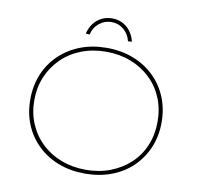

<svg xmlns="http://www.w3.org/2000/svg" viewBox="-93 -976 1113 1083"><g transform="rotate(10 463.0 -434.5)"><path d="M463 10Q380 10 311.5 -16Q243 -42 192 -91Q141 -140 114 -205.5Q87 -271 87 -349Q87 -427 114 -493Q141 -559 192 -608Q243 -657 311.5 -683.5Q380 -710 463 -710Q545 -710 614 -683.5Q683 -657 733.5 -608.5Q784 -560 811.5 -494Q839 -428 839 -349Q839 -271 811.5 -205.5Q784 -140 733.5 -91Q683 -42 614 -16Q545 10 463 10ZM463 -12Q540 -12 604.5 -37Q669 -62 717 -107Q765 -152 790.5 -214Q816 -276 816 -349Q816 -423 790.5 -484.5Q765 -546 717 -592Q669 -638 604.5 -663Q540 -688 463 -688Q387 -688 322 -663Q257 -638 209.5 -591.5Q162 -545 136 -483.5Q110 -422 110 -349Q110 -276 136 -214.5Q162 -153 209.5 -107.5Q257 -62 322 -37Q387 -12 463 -12ZM353 -767 331 -769Q339 -802 357 -826.5Q375 -851 402.5 -865Q430 -879 463 -879Q497 -879 524 -865Q551 -851 569 -826.5Q587 -802 595 -769L573 -767Q563 -808 533 -833Q503 -858 463 -858Q424 -858 393 -833Q362 -808 353 -767Z"/></g></svg>

Font: Lexend Exa Thin
Style: Regular
Weight: 250
Designer: Bonnie Shaver-Troup, Thomas Jockin
Foundry: Lexend
Version: Version 1.007